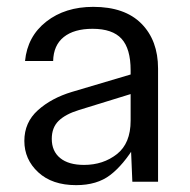

<svg xmlns="http://www.w3.org/2000/svg" viewBox="-20 -530 554 560"><path d="M51 -119Q51 -173 90.5 -208.5Q130 -244 190 -262L372 -316V-259L210 -209Q171 -197 151 -177.5Q131 -158 131 -125Q131 -89 155.5 -69Q180 -49 225 -49Q281 -49 321 -80.5Q361 -112 361 -178V-325Q361 -388 334.5 -417Q308 -446 250 -446Q196 -446 166 -422Q136 -398 135 -352H53Q60 -424 115 -467Q170 -510 252 -510Q344 -510 392.5 -461Q441 -412 441 -330V0H366L361 -120L375 -107Q340 -49 301.5 -19.5Q263 10 202 10Q132 10 91.5 -27.5Q51 -65 51 -119Z"/></svg>

Font: TASA Orbiter VF Text
Style: Regular
Weight: 400
Designer: Weizhong Zhang
Foundry: 本地遙控
Version: Version 1.001;Glyphs 3.2 (3192)